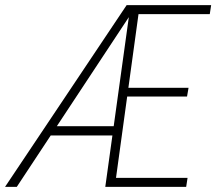

<svg xmlns="http://www.w3.org/2000/svg" viewBox="-49 -731 846 751"><path d="M463.4 -676.8 16.6 0H-29.3L446.3 -710.9H475.1ZM413.6 -237.3 407.7 -201.2H136.7L142.6 -237.3ZM684.6 -35.2 679.2 0H384.3L390.1 -35.2ZM497.6 -710.9 399.9 0H362.8L461.4 -710.9ZM688.5 -387.7 682.6 -353.5H430.2L435.5 -387.7ZM776.9 -710.9 771.5 -675.8H477.1L483.4 -710.9Z"/></svg>

Font: Roboto Condensed ExtraLight
Style: Italic
Weight: 250
Italic angle: -12°
Designer: Christian Robertson
Foundry: Google
Version: Version 3.008; 2023